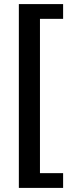

<svg xmlns="http://www.w3.org/2000/svg" viewBox="-20 -756 351 937"><path d="M72 161V-736H288V-664H175V89H288V161Z"/></svg>

Font: Archivo ExtraCondensed SemiBold
Style: Regular
Weight: 600
Width: 2
Designer: Hector Gatti
Foundry: Omnibus-Type
Version: Version 2.001